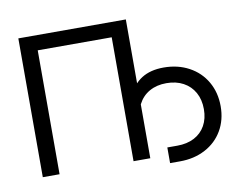

<svg xmlns="http://www.w3.org/2000/svg" viewBox="-82 -839 1239 991"><g transform="rotate(-10 537.5 -343.0)"><path d="M635.7 0H547.9V-649.4H160.2V0H72.3V-727.5H635.7ZM731.9 -39.6H784.2Q835.4 -39.6 873.3 -59.3Q911.1 -79.1 931.6 -115.7Q952.1 -152.3 952.1 -201.7Q952.1 -251.5 931.4 -288.8Q910.6 -326.2 872.8 -346.7Q835 -367.2 784.2 -367.2Q732.9 -367.2 695.1 -345.7Q657.2 -324.2 636.7 -284.2Q616.2 -244.1 616.2 -189.9H575.2Q575.2 -275.4 598.6 -333Q622.1 -390.6 668.5 -419.9Q714.8 -449.2 784.2 -449.2Q858.4 -449.2 916.7 -417.7Q975.1 -386.2 1007.6 -329.8Q1040 -273.4 1040 -201.7Q1040 -129.9 1007.6 -74.5Q975.1 -19 916.7 11.7Q858.4 42.5 784.2 42.5H731.9Z"/></g></svg>

Font: Intratopia Thin
Style: Regular
Weight: 100
Designer: Rasmus Andersson
Foundry: rsms
Version: Version 3.000;Glyphs 3.2.3 (3260)